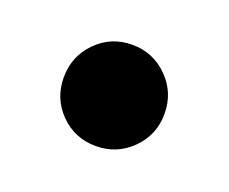

<svg xmlns="http://www.w3.org/2000/svg" viewBox="-46 -219 355 298"><g transform="rotate(20 131.0 -70.5)"><path d="M47.9 -70.7Q47.9 -35.8 71.9 -11.6Q96 12.7 130.9 12.7Q165.7 12.7 190 -11.6Q214.3 -35.8 214.3 -70.7Q214.3 -105.6 190 -130Q165.7 -154.5 130.9 -154.5Q96 -154.5 71.9 -130Q47.9 -105.6 47.9 -70.7Z"/></g></svg>

Font: Giphurs SC
Style: Regular
Weight: 400
Version: Version 0.920